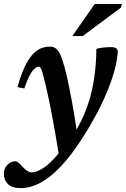

<svg xmlns="http://www.w3.org/2000/svg" viewBox="-69 -710 644 984"><path d="M55.5 -256.5 20.5 -263.5Q37.5 -324 56 -364Q74.5 -404 95 -427.5Q115.5 -451 138.2 -461Q161 -471 186.5 -471Q202 -471 213 -464.5Q224 -458 233.5 -442.2Q243 -426.5 252 -398Q262 -370 273.8 -318Q285.5 -266 300.2 -186.5Q315 -107 331 4.5L237 110Q224.5 31.5 213.8 -29.5Q203 -90.5 194 -137.2Q185 -184 177.2 -219.8Q169.5 -255.5 162.5 -284Q153.5 -322 148 -339.8Q142.5 -357.5 138.8 -363Q135 -368.5 130 -368.5Q120 -368.5 108 -358Q96 -347.5 82.8 -323Q69.5 -298.5 55.5 -256.5ZM269 22 287.5 13Q322 -39.5 347.5 -91.8Q373 -144 389.8 -200.2Q406.5 -256.5 415.2 -320.2Q424 -384 425 -459.5Q441.5 -464.5 461 -466.5Q480.5 -468.5 500.5 -468.5Q518 -468.5 526.5 -462.2Q535 -456 534.5 -442.5Q532.5 -412.5 524.5 -376Q516.5 -339.5 502 -297.8Q487.5 -256 466.8 -209.2Q446 -162.5 418.5 -112Q391 -61.5 356.5 -7.5Q298.5 84 243.8 141.8Q189 199.5 137.8 226.8Q86.5 254 37.5 254Q-8 254 -28.5 233.2Q-49 212.5 -49 180.5Q-49 152.5 -31 134.5Q-13 116.5 12 116.5Q16.5 116.5 24.5 123Q32.5 129.5 45.5 143.5Q58.5 158 70.8 165.8Q83 173.5 93 173.5Q115.5 173.5 144.8 156.2Q174 139 206 105.2Q238 71.5 269 22ZM301.5 -525 416.5 -689.5H555.5L551 -671L354.5 -525Z"/></svg>

Font: Newsreader SemiBold
Style: Italic
Weight: 600
Italic angle: -17°
Designer: Hugues Gentile
Foundry: Production Type
Version: Version 1.003